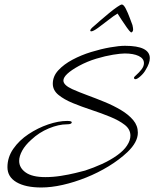

<svg xmlns="http://www.w3.org/2000/svg" viewBox="-20 -797 684 851"><path d="M163 34Q93 34 53 10.5Q13 -13 13 -56Q13 -100 39 -137.5Q65 -175 106.5 -202.5Q148 -230 193.5 -245.5Q239 -261 278 -261Q298 -261 298 -255Q298 -246 277 -246Q240 -246 196.5 -228Q153 -210 119 -178Q92 -154 78.5 -129.5Q65 -105 65 -84Q65 -53 94 -32.5Q123 -12 181 -12Q215 -12 250 -17.5Q285 -23 313.5 -30Q342 -37 357 -41Q394 -53 431.5 -70Q469 -87 499 -108.5Q529 -130 543 -152Q551 -164 554.5 -175Q558 -186 558 -196Q558 -224 533 -243.5Q508 -263 469 -279Q430 -295 386 -309.5Q342 -324 303 -340Q264 -356 239 -376.5Q214 -397 214 -426Q214 -459 238.5 -485.5Q263 -512 301.5 -532.5Q340 -553 384 -566.5Q428 -580 468 -587Q508 -594 534 -594Q644 -594 644 -539Q644 -517 626 -488Q618 -473 603 -459.5Q588 -446 580 -446Q574 -446 574 -453Q574 -456 585 -465.5Q596 -475 607 -489Q618 -503 618 -517Q618 -538 594.5 -549Q571 -560 533 -560Q515 -560 481 -554.5Q447 -549 407 -537Q367 -525 330 -505Q261 -467 261 -440Q261 -420 300 -402Q329 -389 367 -375Q405 -361 444 -345Q483 -329 516.5 -309Q550 -289 570.5 -264.5Q591 -240 591 -209Q591 -167 545 -123Q509 -89 461.5 -60Q414 -31 361.5 -10Q309 11 258 22.5Q207 34 163 34ZM520 -777Q528 -777 537.5 -758.5Q547 -740 555 -718Q563 -696 567 -686Q569 -677 569.5 -673Q570 -669 570 -665Q569 -655 561 -653Q554 -658 542.5 -674.5Q531 -691 519 -709Q507 -727 501 -737Q484 -727 460 -708Q436 -689 414.5 -673.5Q393 -658 384 -658Q380 -658 380 -662Q381 -669 396 -681Q406 -690 424.5 -706Q443 -722 463 -738.5Q483 -755 499 -766Q515 -777 520 -777Z"/></svg>

Font: Allura
Style: Regular
Weight: 400
Designer: Robert E. Leuschke
Foundry: Robert E. Leuschke
Version: Version 1.110